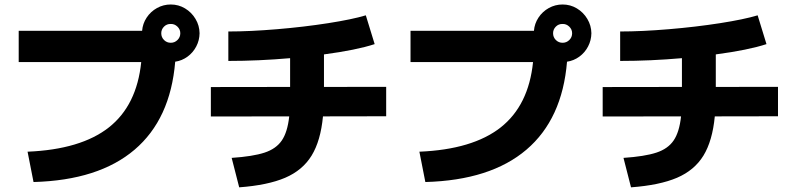

<svg xmlns="http://www.w3.org/2000/svg" viewBox="-20 -802 3497 847"><path d="M603 -528.3H62.5V-666H606.9Q609.4 -697.8 627 -724.4Q644.5 -751 672.6 -766.6Q700.7 -782.2 733.4 -782.2Q767.6 -782.2 796.4 -764.9Q825.2 -747.6 842.5 -718.5Q859.9 -689.5 860.4 -655.3Q859.9 -624 845.7 -596.9Q831.5 -569.8 807.1 -552Q782.7 -534.2 752.9 -529.8Q731.9 -276.4 573.7 -141.6Q415.5 -6.8 127.9 1L101.6 -132.8Q336.4 -142.6 460 -239.7Q583.5 -336.9 603 -528.3ZM775.4 -655.3Q775.4 -672.4 762.7 -684.6Q750 -696.8 733.4 -696.3Q715.8 -696.8 703.6 -684.6Q691.4 -672.4 691.4 -655.3Q691.4 -637.7 703.6 -625.5Q715.8 -613.3 733.4 -613.3Q750.5 -613.3 762.9 -625.5Q775.4 -637.7 775.4 -655.3Z M1255.9 -288.6 910.2 -288.1V-418L1259.8 -418.5V-545.4Q1120.1 -533.2 987.3 -533.2V-663.1Q1082.5 -663.1 1201.7 -673.1Q1320.8 -683.1 1427.2 -699.7Q1533.7 -716.3 1593.8 -734.4L1632.8 -607.4Q1552.7 -581.1 1409.2 -562V-418.5L1683.6 -418.9V-289.1L1404.8 -288.6Q1394.5 -180.7 1354.7 -115.7Q1314.9 -50.8 1238 -17.8Q1161.1 15.1 1035.2 24.4L1002 -105.5Q1095.7 -111.8 1147 -128.7Q1198.2 -145.5 1223.4 -182.6Q1248.5 -219.7 1255.9 -288.6Z M2331.5 -528.3H1791V-666H2335.4Q2337.9 -697.8 2355.5 -724.4Q2373 -751 2401.1 -766.6Q2429.2 -782.2 2461.9 -782.2Q2496.1 -782.2 2524.9 -764.9Q2553.7 -747.6 2571 -718.5Q2588.4 -689.5 2588.9 -655.3Q2588.4 -624 2574.2 -596.9Q2560.1 -569.8 2535.6 -552Q2511.2 -534.2 2481.4 -529.8Q2460.4 -276.4 2302.2 -141.6Q2144 -6.8 1856.4 1L1830.1 -132.8Q2064.9 -142.6 2188.5 -239.7Q2312 -336.9 2331.5 -528.3ZM2503.9 -655.3Q2503.9 -672.4 2491.2 -684.6Q2478.5 -696.8 2461.9 -696.3Q2444.3 -696.8 2432.1 -684.6Q2419.9 -672.4 2419.9 -655.3Q2419.9 -637.7 2432.1 -625.5Q2444.3 -613.3 2461.9 -613.3Q2479 -613.3 2491.5 -625.5Q2503.9 -637.7 2503.9 -655.3Z M2984.4 -288.6 2638.7 -288.1V-418L2988.3 -418.5V-545.4Q2848.6 -533.2 2715.8 -533.2V-663.1Q2811 -663.1 2930.2 -673.1Q3049.3 -683.1 3155.8 -699.7Q3262.2 -716.3 3322.3 -734.4L3361.3 -607.4Q3281.2 -581.1 3137.7 -562V-418.5L3412.1 -418.9V-289.1L3133.3 -288.6Q3123 -180.7 3083.3 -115.7Q3043.5 -50.8 2966.6 -17.8Q2889.6 15.1 2763.7 24.4L2730.5 -105.5Q2824.2 -111.8 2875.5 -128.7Q2926.8 -145.5 2951.9 -182.6Q2977.1 -219.7 2984.4 -288.6Z"/></svg>

Font: Pretendard GOV ExtraBold
Style: Regular
Weight: 800
Designer: Base glyphs from Inter by Rasmus Andersson; Hangeul glyphs from Noto Sans CJK(Source Han Sans) by Jang Soo-young and Kan
Foundry: Kil Hyung-jin
Version: Version 1.309